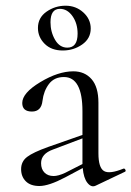

<svg xmlns="http://www.w3.org/2000/svg" viewBox="-20 -645 460 673"><path d="M200 -468Q160 -468 136.5 -491.5Q113 -515 113 -547Q113 -583 143 -604Q173 -625 210 -625Q246 -625 272 -601.5Q298 -578 298 -545Q298 -510 268 -489Q238 -468 200 -468ZM190 -614Q157 -614 157 -567Q157 -533 173 -505.5Q189 -478 216 -478Q252 -478 252 -527Q252 -563 234 -588.5Q216 -614 190 -614ZM413 -54Q417 -55 419.5 -50Q422 -45 418 -43L315 6Q300 13 286.5 -4Q273 -21 270 -56L208 -23Q151 7 118 7Q87 7 70.5 -9.5Q54 -26 54 -52Q54 -79 75 -95Q96 -111 149 -130L269 -172V-255Q269 -375 204 -375Q170 -375 151.5 -350.5Q133 -326 129 -292Q125 -254 92 -254Q58 -254 58 -284Q58 -319 121 -357Q184 -395 237 -395Q277 -395 301 -367.5Q325 -340 325 -285V-108Q325 -57 344.5 -45.5Q364 -34 413 -54ZM208 -39 269 -70V-76V-160L166 -121Q124 -106 124 -73Q124 -52 136 -40Q148 -28 168 -28Q184 -28 208 -39Z"/></svg>

Font: Cormorant
Style: Regular
Weight: 400
Designer: Christian Thalmann (Catharsis Fonts)
Version: Version 1.000;PS 001.000;hotconv 1.0.70;makeotf.lib2.5.58329